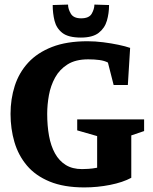

<svg xmlns="http://www.w3.org/2000/svg" viewBox="-20 -810 666 838"><path d="M348 8Q259 8 197 -17.5Q135 -43 97.5 -87.5Q60 -132 43 -190Q26 -248 26 -313Q26 -378 44.5 -435.5Q63 -493 103 -536.5Q143 -580 207 -605Q271 -630 362 -630Q396 -630 431 -625.5Q466 -621 497 -614.5Q528 -608 548 -601L538 -439H476L451 -537Q436 -545 414 -548Q392 -551 365 -551Q310 -551 275 -529Q240 -507 220.5 -471.5Q201 -436 193.5 -394.5Q186 -353 186 -313Q186 -261 194 -217Q202 -173 220 -140.5Q238 -108 267 -90Q296 -72 338 -72Q348 -72 365.5 -73Q383 -74 404 -78V-216L317 -241V-289H609V-238L553 -219V-34Q516 -14 460.5 -3Q405 8 348 8ZM333 -646Q278 -646 252 -666.5Q226 -687 218 -719.5Q210 -752 210 -788L277 -790Q277 -771 289 -750.5Q301 -730 334 -730Q369 -730 380.5 -750.5Q392 -771 392 -790L456 -788Q456 -752 446.5 -719.5Q437 -687 410.5 -666.5Q384 -646 333 -646Z"/></svg>

Font: Manuale ExtraBold
Style: Regular
Weight: 800
Version: Version 1.002